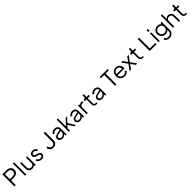

<svg xmlns="http://www.w3.org/2000/svg" viewBox="1219 -4486 8430 8430"><g transform="rotate(-45 5434.5 -270.5)"><path d="M93 0V-745H357Q434 -745 492 -716.5Q550 -688 583 -636.5Q616 -585 616 -516Q616 -448 583.5 -396.5Q551 -345 492.5 -317Q434 -289 357 -289H179V0ZM179 -363H357Q433 -363 479.5 -405.5Q526 -448 526 -517Q526 -586 479.5 -628Q433 -670 357 -670H179Z M757 0V-757H833V0Z M1192 12Q1134 12 1088 -16Q1042 -44 1015.5 -90.5Q989 -137 989 -193V-536H1065V-210Q1065 -142 1104.5 -102.5Q1144 -63 1208 -63Q1271 -63 1310.5 -103Q1350 -143 1350 -210V-536H1426V0H1351V-61Q1327 -28 1285.5 -8Q1244 12 1192 12Z M1779 12Q1702 12 1641 -25.5Q1580 -63 1553 -133L1620 -167Q1642 -115 1684 -88Q1726 -61 1779 -61Q1828 -61 1860 -84.5Q1892 -108 1892 -144Q1892 -174 1869.5 -192Q1847 -210 1804 -222L1716 -246Q1579 -284 1579 -394Q1579 -463 1629.5 -505.5Q1680 -548 1763 -548Q1836 -548 1892 -511.5Q1948 -475 1971 -413L1904 -381Q1886 -425 1849 -450Q1812 -475 1763 -475Q1716 -475 1687.5 -454Q1659 -433 1659 -399Q1659 -344 1741 -319L1833 -292Q1900 -273 1936 -235Q1972 -197 1972 -142Q1972 -97 1947.5 -62Q1923 -27 1879.5 -7.5Q1836 12 1779 12Z M2516 12Q2446 12 2397.5 -15Q2349 -42 2320 -88.5Q2291 -135 2281 -194L2360 -217Q2376 -147 2412.5 -105Q2449 -63 2516 -63Q2579 -63 2617.5 -103Q2656 -143 2656 -208V-745H2742V-208Q2742 -142 2713.5 -92.5Q2685 -43 2634 -15.5Q2583 12 2516 12Z M3081 12Q3024 12 2980.5 -8.5Q2937 -29 2912.5 -65.5Q2888 -102 2888 -149Q2888 -208 2934.5 -249.5Q2981 -291 3064 -308L3255 -350V-365Q3255 -414 3218 -443.5Q3181 -473 3124 -473Q3073 -473 3035 -448.5Q2997 -424 2978 -385L2909 -421Q2925 -456 2957.5 -485Q2990 -514 3033 -531Q3076 -548 3124 -548Q3185 -548 3231.5 -524.5Q3278 -501 3304.5 -460Q3331 -419 3331 -365V0H3256V-81Q3231 -39 3182.5 -13.5Q3134 12 3081 12ZM2969 -149Q2969 -108 3000 -84Q3031 -60 3082 -60Q3132 -60 3171.5 -83Q3211 -106 3233 -145.5Q3255 -185 3255 -235V-285L3083 -247Q3025 -234 2997 -208.5Q2969 -183 2969 -149Z M3478 0V-757H3554V-260L3818 -536H3909L3707 -320L3909 0H3820L3654 -263L3554 -158V0Z M4179 12Q4122 12 4078.5 -8.5Q4035 -29 4010.5 -65.5Q3986 -102 3986 -149Q3986 -208 4032.5 -249.5Q4079 -291 4162 -308L4353 -350V-365Q4353 -414 4316 -443.5Q4279 -473 4222 -473Q4171 -473 4133 -448.5Q4095 -424 4076 -385L4007 -421Q4023 -456 4055.5 -485Q4088 -514 4131 -531Q4174 -548 4222 -548Q4283 -548 4329.5 -524.5Q4376 -501 4402.5 -460Q4429 -419 4429 -365V0H4354V-81Q4329 -39 4280.5 -13.5Q4232 12 4179 12ZM4067 -149Q4067 -108 4098 -84Q4129 -60 4180 -60Q4230 -60 4269.5 -83Q4309 -106 4331 -145.5Q4353 -185 4353 -235V-285L4181 -247Q4123 -234 4095 -208.5Q4067 -183 4067 -149Z M4576 0V-536H4650V-472Q4697 -542 4803 -542H4845V-467H4790Q4728 -467 4690 -430Q4652 -393 4652 -325V0Z M5200 6Q5119 6 5076 -36.5Q5033 -79 5033 -157V-459H4924V-534H4957Q4991 -534 5012 -556Q5033 -578 5033 -612V-710H5109V-534H5243V-459H5109V-157Q5109 -146 5111 -129.5Q5113 -113 5122 -96.5Q5131 -80 5152 -69.5Q5173 -59 5212 -59Q5220 -59 5232 -59.5Q5244 -60 5251 -62V1Q5238 4 5224.5 5Q5211 6 5200 6Z M5551 12Q5494 12 5450.5 -8.5Q5407 -29 5382.5 -65.5Q5358 -102 5358 -149Q5358 -208 5404.5 -249.5Q5451 -291 5534 -308L5725 -350V-365Q5725 -414 5688 -443.5Q5651 -473 5594 -473Q5543 -473 5505 -448.5Q5467 -424 5448 -385L5379 -421Q5395 -456 5427.5 -485Q5460 -514 5503 -531Q5546 -548 5594 -548Q5655 -548 5701.5 -524.5Q5748 -501 5774.5 -460Q5801 -419 5801 -365V0H5726V-81Q5701 -39 5652.5 -13.5Q5604 12 5551 12ZM5439 -149Q5439 -108 5470 -84Q5501 -60 5552 -60Q5602 -60 5641.5 -83Q5681 -106 5703 -145.5Q5725 -185 5725 -235V-285L5553 -247Q5495 -234 5467 -208.5Q5439 -183 5439 -149Z M6344 0V-670H6135V-745H6637V-670H6429V0Z M6936 12Q6860 12 6799.5 -24.5Q6739 -61 6703.5 -124.5Q6668 -188 6668 -269Q6668 -349 6702 -412Q6736 -475 6795 -511.5Q6854 -548 6929 -548Q7006 -548 7062.5 -512Q7119 -476 7149 -417.5Q7179 -359 7179 -292Q7179 -283 7178 -270Q7177 -257 7175 -244H6748Q6750 -189 6775.5 -147Q6801 -105 6843.5 -81.5Q6886 -58 6936 -58Q6997 -58 7038 -87Q7079 -116 7101 -159L7169 -122Q7152 -85 7118.5 -54.5Q7085 -24 7038.5 -6Q6992 12 6936 12ZM6929 -478Q6884 -478 6845.5 -458Q6807 -438 6781 -401Q6755 -364 6750 -313H7094Q7094 -360 7070 -397.5Q7046 -435 7008.5 -456.5Q6971 -478 6929 -478Z M7250 0 7444 -268 7250 -536H7341L7490 -328L7638 -536H7729L7535 -268L7729 0H7638L7490 -208L7341 0Z M8077 6Q7996 6 7953 -36.5Q7910 -79 7910 -157V-459H7801V-534H7834Q7868 -534 7889 -556Q7910 -578 7910 -612V-710H7986V-534H8120V-459H7986V-157Q7986 -146 7988 -129.5Q7990 -113 7999 -96.5Q8008 -80 8029 -69.5Q8050 -59 8089 -59Q8097 -59 8109 -59.5Q8121 -60 8128 -62V1Q8115 4 8101.5 5Q8088 6 8077 6Z M8497 0V-745H8583V-75H8921V0Z M9048 -634V-746H9124V-634ZM9048 0V-536H9124V0Z M9520 216Q9437 216 9374.5 177.5Q9312 139 9285 80L9354 43Q9371 80 9411.5 110.5Q9452 141 9518 141Q9567 141 9609 121Q9651 101 9676.5 64.5Q9702 28 9702 -23V-111Q9672 -71 9623 -49Q9574 -27 9517 -27Q9443 -27 9382.5 -62Q9322 -97 9286.5 -156.5Q9251 -216 9251 -290Q9251 -362 9285.5 -420.5Q9320 -479 9380 -513.5Q9440 -548 9515 -548Q9577 -548 9626 -524Q9675 -500 9703 -458V-536H9778V-23Q9778 43 9744.5 97.5Q9711 152 9653 184Q9595 216 9520 216ZM9517 -103Q9572 -103 9613.5 -127Q9655 -151 9678.5 -193Q9702 -235 9702 -288Q9702 -341 9678 -383Q9654 -425 9612 -449Q9570 -473 9516 -473Q9464 -473 9422.5 -450Q9381 -427 9356.5 -385Q9332 -343 9332 -288Q9332 -233 9355.5 -191.5Q9379 -150 9420.5 -126.5Q9462 -103 9517 -103Z M9944 0V-757H10020V-474Q10045 -507 10087 -526.5Q10129 -546 10178 -546Q10237 -546 10282.5 -520Q10328 -494 10354.5 -450Q10381 -406 10381 -351V0H10305V-324Q10305 -390 10266.5 -430Q10228 -470 10163 -470Q10099 -470 10059.5 -430.5Q10020 -391 10020 -324V0Z M10764 6Q10683 6 10640 -36.5Q10597 -79 10597 -157V-459H10488V-534H10521Q10555 -534 10576 -556Q10597 -578 10597 -612V-710H10673V-534H10807V-459H10673V-157Q10673 -146 10675 -129.5Q10677 -113 10686 -96.5Q10695 -80 10716 -69.5Q10737 -59 10776 -59Q10784 -59 10796 -59.5Q10808 -60 10815 -62V1Q10802 4 10788.5 5Q10775 6 10764 6Z"/></g></svg>

Font: Plus Jakarta Text Light
Style: Regular
Weight: 300
Designer: Gumpita Rahayu
Foundry: Tokotype Studio
Version: Version 1.000